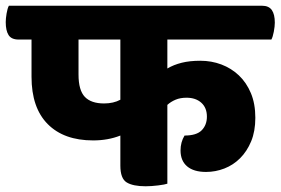

<svg xmlns="http://www.w3.org/2000/svg" viewBox="-65 -640 979 670"><path d="M849 -620Q873 -620 883.5 -605Q894 -590 894 -561Q894 -548 890.5 -529.5Q887 -511 882 -502H519V-401Q541 -414 569 -421Q597 -428 634 -428Q673 -428 707.5 -415Q742 -402 768.5 -377Q795 -352 810.5 -315Q826 -278 826 -229Q826 -182 811.5 -147Q797 -112 773 -88Q749 -64 718 -52Q687 -40 654 -40Q611 -40 588 -59.5Q565 -79 565 -115Q565 -144 579 -167Q621 -167 639 -185.5Q657 -204 657 -233Q657 -264 637.5 -281.5Q618 -299 586 -299Q564 -299 547.5 -292Q531 -285 519 -274V1Q511 4 487 7Q463 10 443 10Q399 10 377 -3.5Q355 -17 355 -62V-167Q312 -150 260 -150Q158 -150 101.5 -207Q45 -264 45 -372V-502H0Q-25 -502 -35 -517.5Q-45 -533 -45 -563Q-45 -575 -42 -593Q-39 -611 -34 -620ZM298 -279Q331 -279 355 -292V-502H209V-380Q209 -325 231 -302Q253 -279 298 -279Z"/></svg>

Font: Baloo
Style: Regular
Weight: 400
Designer: Sarang Kulkarni and Ek Type
Foundry: Ek Type
Version: Version 1.443;PS 1.000;hotconv 16.6.51;makeotf.lib2.5.65220;